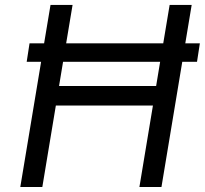

<svg xmlns="http://www.w3.org/2000/svg" viewBox="-20 -747 818 767"><path d="M778.4 -573.9 767 -500H708.1L625 0H536.9L590.9 -325.3H203.1L149.1 0H61.1L144.2 -500H86.6L98 -573.9H156.2L181.8 -727.3H269.9L244.3 -573.9H632.1L657.7 -727.3H745.7L720.2 -573.9ZM619.7 -500H231.9L215.9 -403.4H603.7Z"/></svg>

Font: Inter UI
Style: Italic
Weight: 400
Italic angle: -9.39999°
Designer: Rasmus Andersson
Foundry: rsms
Version: 3.2;8d6f07862